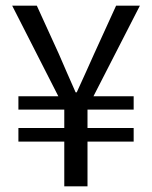

<svg xmlns="http://www.w3.org/2000/svg" viewBox="-20 -658 537 678"><path d="M207 -158V0H289V-158H452V-206H289V-271H452V-318H310L474 -638H390L312 -467C292 -423 273 -379 251 -332H247C226 -379 207 -423 188 -467L110 -638H23L186 -318H45V-271H207V-206H45V-158Z"/></svg>

Font: Cambridge Sans
Style: Regular
Weight: 400
Version: Version 2.020;PS 002.020;hotconv 1.0.88;makeotf.lib2.5.64775